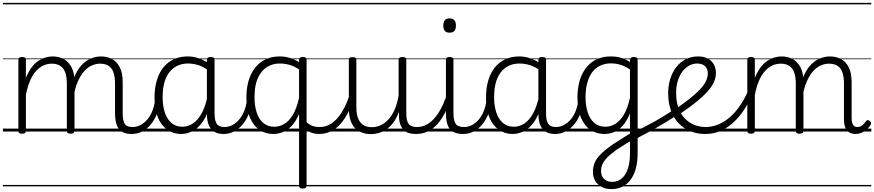

<svg xmlns="http://www.w3.org/2000/svg" viewBox="-20 -909 6042 1327"><path d="M890 17Q858 17 836 8Q814 -1 800.5 -19.5Q787 -38 781 -64.5Q775 -91 775 -126V-332Q775 -376 765 -406.5Q755 -437 732 -453Q709 -469 671 -469Q643 -469 614.5 -456.5Q586 -444 561 -416Q536 -388 516.5 -342Q497 -296 486 -229H462Q468 -311 489.5 -366.5Q511 -422 541.5 -456Q572 -490 608 -504.5Q644 -519 678 -519Q720 -519 754 -501Q788 -483 808 -444Q828 -405 828 -341V-128Q828 -77 841.5 -54Q855 -31 896 -31Q905 -31 909.5 -23.5Q914 -16 913.5 -7Q913 2 907.5 9.5Q902 17 890 17ZM132 15Q119 15 113 10.5Q107 6 107 -4V-496Q107 -506 113 -510.5Q119 -515 132 -515Q146 -515 152.5 -510.5Q159 -506 159 -496V-370Q176 -413 198 -442.5Q220 -472 245.5 -488.5Q271 -505 296 -512Q321 -519 343 -519Q386 -519 420 -501Q454 -483 474.5 -444Q495 -405 495 -341V-4Q495 6 488 10.5Q481 15 468 15Q454 15 448 10.5Q442 6 442 -4V-332Q442 -376 431.5 -406.5Q421 -437 398 -453Q375 -469 337 -469Q310 -469 283.5 -458Q257 -447 232.5 -421.5Q208 -396 189.5 -355Q171 -314 159 -254V-4Q159 6 152.5 10.5Q146 15 132 15ZM0 369H964V379H0ZM0 -20H964V0H0ZM0 -505H964V-500H0ZM0 -889H964V-879H0Z M889 17Q878 17 872.5 9.5Q867 2 867.5 -7Q868 -16 875 -23.5Q882 -31 895 -31Q926 -31 952.5 -45.5Q979 -60 999.5 -84.5Q1020 -109 1033 -142.5Q1046 -176 1052 -215Q1053 -226 1062 -229Q1071 -232 1079 -228Q1087 -224 1086 -213Q1081 -165 1065 -123.5Q1049 -82 1023.5 -50.5Q998 -19 964 -1Q930 17 889 17ZM964 369V379ZM964 -20V0ZM964 -505V-500ZM964 -889V-879Z M1232 17Q1178 17 1136.5 -12Q1095 -41 1071.5 -97Q1048 -153 1048 -234Q1048 -285 1057.5 -328.5Q1067 -372 1085.5 -407Q1104 -442 1132 -467Q1160 -492 1196.5 -505.5Q1233 -519 1278 -519Q1316 -519 1352.5 -506.5Q1389 -494 1425 -470V-419Q1385 -449 1349.5 -459.5Q1314 -470 1279 -470Q1247 -470 1219.5 -460Q1192 -450 1170.5 -431Q1149 -412 1134 -384Q1119 -356 1111.5 -319.5Q1104 -283 1104 -237Q1104 -178 1119 -132Q1134 -86 1164.5 -59.5Q1195 -33 1241 -33Q1278 -33 1312.5 -55Q1347 -77 1374 -126Q1401 -175 1417 -255L1436 -206Q1417 -120 1383.5 -71Q1350 -22 1310.5 -2.5Q1271 17 1232 17ZM1526 17Q1496 17 1474 8Q1452 -1 1438 -18.5Q1424 -36 1417 -62Q1410 -88 1410 -123V-496Q1410 -506 1416.5 -510.5Q1423 -515 1437 -515Q1450 -515 1456.5 -510.5Q1463 -506 1463 -496V-124Q1463 -77 1477.5 -54Q1492 -31 1532 -31Q1540 -31 1544.5 -23.5Q1549 -16 1548.5 -7Q1548 2 1543 9.5Q1538 17 1526 17ZM964 369H1599V379H964ZM964 -20H1599V0H964ZM964 -505H1599V-500H964ZM964 -889H1599V-879H964Z M1524 17Q1513 17 1507.5 9.5Q1502 2 1502.5 -7Q1503 -16 1510 -23.5Q1517 -31 1530 -31Q1561 -31 1587.5 -45.5Q1614 -60 1634.5 -84.5Q1655 -109 1668 -142.5Q1681 -176 1687 -215Q1688 -226 1697 -229Q1706 -232 1714 -228Q1722 -224 1721 -213Q1716 -165 1700 -123.5Q1684 -82 1658.5 -50.5Q1633 -19 1599 -1Q1565 17 1524 17ZM1599 369V379ZM1599 -20V0ZM1599 -505V-500ZM1599 -889V-879Z M2186 17Q2143 17 2112 -2Q2081 -21 2067 -54L2081 -85Q2101 -58 2126.5 -44.5Q2152 -31 2192 -31Q2201 -31 2205 -23.5Q2209 -16 2208 -7Q2207 2 2201 9.5Q2195 17 2186 17ZM1868 17Q1814 17 1772.5 -12Q1731 -41 1707 -97Q1683 -153 1683 -234Q1683 -285 1692.5 -328.5Q1702 -372 1721 -407Q1740 -442 1768 -467Q1796 -492 1832 -505.5Q1868 -519 1914 -519Q1948 -519 1980.5 -509.5Q2013 -500 2047 -480V-496Q2047 -506 2053.5 -510.5Q2060 -515 2073 -515Q2087 -515 2093 -510.5Q2099 -506 2099 -496V375Q2099 385 2092.5 389.5Q2086 394 2072 394Q2059 394 2053 389.5Q2047 385 2047 375V-121Q2024 -67 1994 -37Q1964 -7 1932 5Q1900 17 1868 17ZM1739 -237Q1739 -178 1754 -132Q1769 -86 1799.5 -59.5Q1830 -33 1877 -33Q1911 -33 1944 -52Q1977 -71 2004 -115.5Q2031 -160 2047 -234V-429Q2011 -453 1978.5 -461.5Q1946 -470 1914 -470Q1882 -470 1854.5 -460Q1827 -450 1806 -431Q1785 -412 1769.5 -384Q1754 -356 1746.5 -319.5Q1739 -283 1739 -237ZM1599 369H2259V379H1599ZM1599 -20H2259V0H1599ZM1599 -505H2259V-500H1599ZM1599 -889H2259V-879H1599Z M2184 17Q2173 17 2167.5 9.5Q2162 2 2162.5 -7Q2163 -16 2170 -23.5Q2177 -31 2190 -31Q2224 -31 2254 -46Q2284 -61 2309.5 -89.5Q2335 -118 2356.5 -158Q2378 -198 2395 -249Q2398 -259 2407 -259Q2416 -259 2422.5 -252Q2429 -245 2426 -235Q2410 -180 2387 -134Q2364 -88 2334.5 -54Q2305 -20 2267.5 -1.5Q2230 17 2184 17ZM2259 369V379ZM2259 -20V0ZM2259 -505V-500ZM2259 -889V-879Z M2544 18Q2500 18 2465 0Q2430 -18 2410.5 -57.5Q2391 -97 2391 -161V-496Q2391 -506 2397 -510Q2403 -514 2416 -514Q2430 -514 2436.5 -510Q2443 -506 2443 -496V-167Q2443 -123 2454.5 -92.5Q2466 -62 2489.5 -46Q2513 -30 2550 -30Q2580 -30 2608.5 -42.5Q2637 -55 2662 -80.5Q2687 -106 2706 -148Q2725 -190 2735 -248V-497Q2735 -506 2741.5 -510.5Q2748 -515 2762 -515Q2775 -515 2781.5 -510.5Q2788 -506 2788 -497V-128Q2788 -75 2804 -53Q2820 -31 2862 -31Q2871 -31 2875.5 -23.5Q2880 -16 2879.5 -7Q2879 2 2873 9.5Q2867 17 2856 17Q2828 17 2807 11Q2786 5 2772 -8.5Q2758 -22 2749.5 -41.5Q2741 -61 2738 -89L2737 -136Q2721 -92 2698.5 -62Q2676 -32 2650 -14.5Q2624 3 2597 10.5Q2570 18 2544 18ZM2259 369H2930V379H2259ZM2259 -20H2930V0H2259ZM2259 -505H2930V-500H2259ZM2259 -889H2930V-879H2259Z M2855 17Q2844 17 2838.5 9.5Q2833 2 2833.5 -7Q2834 -16 2841 -23.5Q2848 -31 2861 -31Q2895 -31 2925 -46Q2955 -61 2980.5 -89.5Q3006 -118 3027.5 -158Q3049 -198 3066 -249Q3069 -259 3078 -259Q3087 -259 3093.5 -252Q3100 -245 3097 -235Q3081 -180 3058 -134Q3035 -88 3005.5 -54Q2976 -20 2938.5 -1.5Q2901 17 2855 17ZM2930 369V379ZM2930 -20V0ZM2930 -505V-500ZM2930 -889V-879Z M3181 17Q3148 17 3124.5 8Q3101 -1 3087.5 -19.5Q3074 -38 3068 -64.5Q3062 -91 3062 -126V-496Q3062 -506 3068.5 -510.5Q3075 -515 3087 -515Q3101 -515 3107.5 -510.5Q3114 -506 3114 -496V-128Q3114 -77 3129 -54Q3144 -31 3188 -31Q3197 -31 3201.5 -23.5Q3206 -16 3205.5 -7Q3205 2 3199 9.5Q3193 17 3181 17ZM3087 -683Q3065 -683 3054.5 -695.5Q3044 -708 3044 -732Q3044 -757 3054.5 -769.5Q3065 -782 3087 -782Q3109 -782 3120 -769.5Q3131 -757 3131 -732Q3131 -707 3120 -695Q3109 -683 3087 -683ZM2930 369H3255V379H2930ZM2930 -20H3255V0H2930ZM2930 -505H3255V-500H2930ZM2930 -889H3255V-879H2930Z M3180 17Q3169 17 3163.5 9.5Q3158 2 3158.5 -7Q3159 -16 3166 -23.5Q3173 -31 3186 -31Q3217 -31 3243.5 -45.5Q3270 -60 3290.5 -84.5Q3311 -109 3324 -142.5Q3337 -176 3343 -215Q3344 -226 3353 -229Q3362 -232 3370 -228Q3378 -224 3377 -213Q3372 -165 3356 -123.5Q3340 -82 3314.5 -50.5Q3289 -19 3255 -1Q3221 17 3180 17ZM3255 369V379ZM3255 -20V0ZM3255 -505V-500ZM3255 -889V-879Z M3523 17Q3469 17 3427.5 -12Q3386 -41 3362.5 -97Q3339 -153 3339 -234Q3339 -285 3348.5 -328.5Q3358 -372 3376.5 -407Q3395 -442 3423 -467Q3451 -492 3487.5 -505.5Q3524 -519 3569 -519Q3607 -519 3643.5 -506.5Q3680 -494 3716 -470V-419Q3676 -449 3640.5 -459.5Q3605 -470 3570 -470Q3538 -470 3510.5 -460Q3483 -450 3461.5 -431Q3440 -412 3425 -384Q3410 -356 3402.5 -319.5Q3395 -283 3395 -237Q3395 -178 3410 -132Q3425 -86 3455.5 -59.5Q3486 -33 3532 -33Q3569 -33 3603.5 -55Q3638 -77 3665 -126Q3692 -175 3708 -255L3727 -206Q3708 -120 3674.5 -71Q3641 -22 3601.5 -2.5Q3562 17 3523 17ZM3817 17Q3787 17 3765 8Q3743 -1 3729 -18.5Q3715 -36 3708 -62Q3701 -88 3701 -123V-496Q3701 -506 3707.5 -510.5Q3714 -515 3728 -515Q3741 -515 3747.5 -510.5Q3754 -506 3754 -496V-124Q3754 -77 3768.5 -54Q3783 -31 3823 -31Q3831 -31 3835.5 -23.5Q3840 -16 3839.5 -7Q3839 2 3834 9.5Q3829 17 3817 17ZM3255 369H3890V379H3255ZM3255 -20H3890V0H3255ZM3255 -505H3890V-500H3255ZM3255 -889H3890V-879H3255Z M3815 17Q3804 17 3798.5 9.5Q3793 2 3793.5 -7Q3794 -16 3801 -23.5Q3808 -31 3821 -31Q3852 -31 3878.5 -45.5Q3905 -60 3925.5 -84.5Q3946 -109 3959 -142.5Q3972 -176 3978 -215Q3979 -226 3988 -229Q3997 -232 4005 -228Q4013 -224 4012 -213Q4007 -165 3991 -123.5Q3975 -82 3949.5 -50.5Q3924 -19 3890 -1Q3856 17 3815 17ZM3890 369V379ZM3890 -20V0ZM3890 -505V-500ZM3890 -889V-879Z M4205 398Q4149 398 4113.5 365.5Q4078 333 4078 277Q4078 248 4087.5 222.5Q4097 197 4116 174Q4135 151 4162.5 128.5Q4190 106 4226 82Q4244 70 4262 59Q4280 48 4298 36.5Q4316 25 4334 14V-125Q4310 -67 4280.5 -36.5Q4251 -6 4219.5 5.5Q4188 17 4156 17Q4102 17 4060 -12Q4018 -41 3994.5 -97.5Q3971 -154 3971 -234Q3971 -285 3980.5 -328.5Q3990 -372 4009 -407Q4028 -442 4055.5 -467Q4083 -492 4119.5 -505.5Q4156 -519 4201 -519Q4226 -519 4247 -515.5Q4268 -512 4289.5 -503.5Q4311 -495 4334 -481V-497Q4334 -506 4340.5 -510.5Q4347 -515 4361 -515Q4374 -515 4380.5 -510.5Q4387 -506 4387 -497V149Q4387 207 4375 253Q4363 299 4339.5 331.5Q4316 364 4282.5 381Q4249 398 4205 398ZM4212 348Q4249 348 4276.5 325Q4304 302 4319 258Q4334 214 4334 153V68Q4319 77 4303.5 86.5Q4288 96 4273.5 105.5Q4259 115 4244 124Q4218 143 4197.5 160Q4177 177 4163 195Q4149 213 4141.5 231.5Q4134 250 4134 272Q4134 294 4143 311.5Q4152 329 4169.5 338.5Q4187 348 4212 348ZM4165 -33Q4199 -33 4232 -52.5Q4265 -72 4291.5 -116Q4318 -160 4334 -234V-429Q4298 -453 4266 -462Q4234 -471 4203 -471Q4170 -471 4142.5 -461Q4115 -451 4093.5 -432Q4072 -413 4057.5 -384.5Q4043 -356 4035 -319.5Q4027 -283 4027 -238Q4027 -179 4042 -132.5Q4057 -86 4087.5 -59.5Q4118 -33 4165 -33ZM3890 369H4525V379H3890ZM3890 -20H4525V0H3890ZM3890 -505H4525V-500H3890ZM3890 -889H4525V-879H3890Z M4378 49Q4372 52 4366.5 47Q4361 42 4357.5 33.5Q4354 25 4355 16.5Q4356 8 4362 5Q4398 -13 4432.5 -31Q4467 -49 4501.5 -68Q4536 -87 4570.5 -108.5Q4605 -130 4641 -153Q4648 -157 4653.5 -153Q4659 -149 4662.5 -141Q4666 -133 4666.5 -125Q4667 -117 4661 -114Q4624 -91 4589.5 -69.5Q4555 -48 4521 -28.5Q4487 -9 4451.5 10Q4416 29 4378 49ZM4525 369V379ZM4525 -20V0ZM4525 -505V-500ZM4525 -889V-879Z M4856 17Q4778 17 4719.5 -18Q4661 -53 4629.5 -116.5Q4598 -180 4598 -265Q4598 -317 4612.5 -363.5Q4627 -410 4654 -445Q4681 -480 4719.5 -499.5Q4758 -519 4805 -519Q4847 -519 4874.5 -503Q4902 -487 4915 -461Q4928 -435 4928 -405Q4928 -372 4913.5 -340.5Q4899 -309 4869 -275.5Q4839 -242 4792.5 -204.5Q4746 -167 4681 -123L4645 -152Q4705 -194 4748 -228Q4791 -262 4818.5 -291.5Q4846 -321 4859 -348Q4872 -375 4872 -401Q4872 -435 4852 -452.5Q4832 -470 4798 -470Q4771 -470 4745 -456.5Q4719 -443 4698.5 -417Q4678 -391 4665.5 -353Q4653 -315 4653 -267Q4653 -203 4671 -158Q4689 -113 4718.5 -85Q4748 -57 4784 -44Q4820 -31 4856 -31Q4867 -31 4872.5 -23.5Q4878 -16 4878 -7Q4878 2 4872.5 9.5Q4867 17 4856 17ZM4525 369H5013V379H4525ZM4525 -20H5013V0H4525ZM4525 -505H5013V-500H4525ZM4525 -889H5013V-879H4525Z M4855 17Q4847 17 4842 10Q4837 3 4837 -6.5Q4837 -16 4842 -23.5Q4847 -31 4855 -31Q4904 -31 4947.5 -50Q4991 -69 5027.5 -101.5Q5064 -134 5094 -178Q5124 -222 5146 -271Q5151 -280 5159.5 -279Q5168 -278 5174.5 -271Q5181 -264 5177 -255Q5157 -204 5126 -155.5Q5095 -107 5054.5 -68Q5014 -29 4964 -6Q4914 17 4855 17ZM5013 369V379ZM5013 -20V0ZM5013 -505V-500ZM5013 -889V-879Z M5894 17Q5875 17 5859.5 11Q5844 5 5834 -7.5Q5824 -20 5818.5 -38Q5813 -56 5813 -81V-332Q5813 -376 5803 -406.5Q5793 -437 5770 -453Q5747 -469 5709 -469Q5681 -469 5652.5 -456.5Q5624 -444 5599 -416Q5574 -388 5554.5 -342Q5535 -296 5524 -229H5500Q5506 -311 5527.5 -366.5Q5549 -422 5579.5 -456Q5610 -490 5646 -504.5Q5682 -519 5716 -519Q5759 -519 5792.5 -501Q5826 -483 5846 -444Q5866 -405 5866 -341V-93Q5866 -73 5870 -59.5Q5874 -46 5882.5 -38.5Q5891 -31 5904 -31Q5916 -31 5926 -35Q5936 -39 5946 -48.5Q5956 -58 5966 -72Q5971 -79 5978 -79Q5985 -79 5991 -72Q5998 -68 6000 -61Q6002 -54 5998 -48Q5987 -28 5970 -13.5Q5953 1 5933.5 9Q5914 17 5894 17ZM5170 15Q5157 15 5151 10.5Q5145 6 5145 -4V-496Q5145 -506 5151 -510.5Q5157 -515 5170 -515Q5184 -515 5190.5 -510.5Q5197 -506 5197 -496V-370Q5214 -413 5236 -442.5Q5258 -472 5283.5 -488.5Q5309 -505 5334 -512Q5359 -519 5381 -519Q5424 -519 5458 -501Q5492 -483 5512.5 -444Q5533 -405 5533 -341V-4Q5533 6 5526 10.5Q5519 15 5506 15Q5492 15 5486 10.5Q5480 6 5480 -4V-332Q5480 -376 5469.5 -406.5Q5459 -437 5436 -453Q5413 -469 5375 -469Q5348 -469 5321.5 -458Q5295 -447 5270.5 -421.5Q5246 -396 5227.5 -355Q5209 -314 5197 -253V-4Q5197 6 5190.5 10.5Q5184 15 5170 15ZM5013 369H6002V379H5013ZM5013 -20H6002V0H5013ZM5013 -505H6002V-500H5013ZM5013 -889H6002V-879H5013Z"/></svg>

Font: Playwrite HR Lijeva Guides
Style: Regular
Weight: 400
Designer: Veronika Burian, José Scaglione
Foundry: TypeTogether
Version: Version 1.003